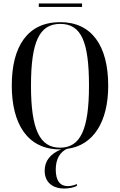

<svg xmlns="http://www.w3.org/2000/svg" viewBox="-20 -853 694 1109"><path d="M204 -813H454V-833H204ZM327 10C329 10 331 10 333 10C269 36 238 78 238 133C238 201 285 236 352 236C379 236 406 230 424 221V210C404 219 386 222 371 222C327 222 302 190 302 127C302 64 327 26 366 7C520 -12 605 -150 605 -358C605 -590 509 -725 328 -725C139 -725 48 -585 48 -359C48 -137 139 10 327 10ZM327 0C209 0 159 -106 159 -358C159 -613 208 -715 328 -715C449 -715 494 -613 494 -358C494 -104 444 0 327 0Z"/></svg>

Font: Noto Serif Display Condensed Medium
Style: Regular
Weight: 500
Width: 3
Designer: Monotype Design Team
Foundry: Monotype Imaging Inc.
Version: Version 2.009